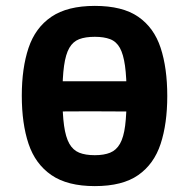

<svg xmlns="http://www.w3.org/2000/svg" viewBox="-20 -619 633 652"><path d="M79 -240V-343H495V-240L286 -241ZM302 13Q209 13 154.5 -24.5Q100 -62 77 -130.5Q54 -199 54 -294Q54 -388 77 -456.5Q100 -525 154.5 -562Q209 -599 302 -599Q396 -599 449.5 -562Q503 -525 525.5 -456.5Q548 -388 548 -293Q548 -199 525.5 -130.5Q503 -62 449.5 -24.5Q396 13 302 13ZM302 -92Q333 -92 354 -100.5Q375 -109 387.5 -131Q400 -153 405 -192.5Q410 -232 410 -294Q410 -356 404.5 -395.5Q399 -435 387 -456.5Q375 -478 354 -486Q333 -494 302 -494Q270 -494 249 -486Q228 -478 215.5 -456.5Q203 -435 197.5 -395.5Q192 -356 192 -294Q192 -232 197.5 -192.5Q203 -153 215.5 -131Q228 -109 249 -100.5Q270 -92 302 -92Z"/></svg>

Font: Ruda ExtraBold
Style: Regular
Weight: 800
Designer: Mariela Monsalve and Angelina Sanchez
Foundry: Mariela Monsalve and Angelina Sanchez
Version: Version 2.000